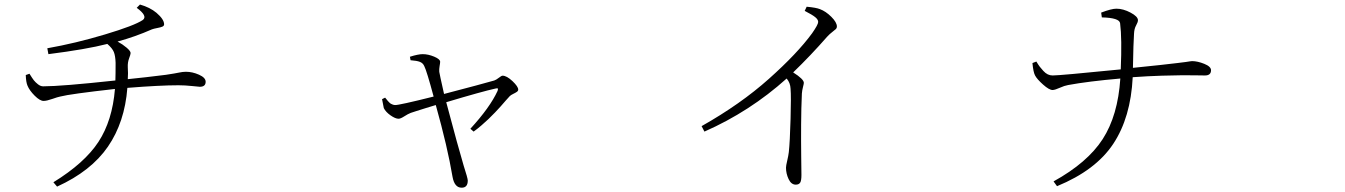

<svg xmlns="http://www.w3.org/2000/svg" viewBox="-20 -789 6040 862"><path d="M593.8 -753.9 608.4 -768.6Q653.3 -755.9 682.6 -731.4Q716.8 -702.1 716.8 -679.7Q716.8 -672.9 709 -669.4Q701.2 -666 685.5 -663.1Q669.9 -660.2 662.1 -657.2Q586.9 -624 507.8 -602.5Q531.2 -589.8 548.8 -574.7Q566.4 -559.6 566.4 -550.8Q566.4 -544.9 559.6 -526.9Q552.7 -508.8 553.7 -487.3Q555.7 -460 553.7 -433.6Q631.8 -441.4 724.6 -453.1Q745.1 -456.1 761.7 -459Q778.3 -461.9 785.2 -463.4Q792 -464.8 799.3 -465.8Q806.6 -466.8 814.5 -466.8Q843.8 -466.8 873.5 -453.6Q903.3 -440.4 903.3 -421.9Q903.3 -399.4 877 -399.4Q874 -399.4 841.8 -402.8Q809.6 -406.2 781.2 -406.2Q698.2 -406.2 551.8 -394.5Q540 -240.2 464.4 -130.4Q388.7 -20.5 236.3 48.8L219.7 29.3Q359.4 -56.6 421.9 -151.9Q484.4 -247.1 496.1 -389.6Q294.9 -367.2 250 -355.5Q239.3 -353.5 214.4 -344.7Q189.5 -335.9 175.8 -335.9Q159.2 -335.9 135.7 -359.4Q112.3 -382.8 103.5 -404.3Q96.7 -419.9 95.7 -452.1L112.3 -458Q125 -437.5 131.8 -428.7Q138.7 -419.9 150.4 -410.6Q162.1 -401.4 173.8 -401.4Q254.9 -401.4 498 -427.7Q499 -453.1 499 -506.8Q498 -538.1 491.2 -555.2Q484.4 -572.3 461.9 -591.8Q367.2 -567.4 197.3 -545.9L192.4 -572.3Q319.3 -594.7 451.2 -634.3Q583 -673.8 621.1 -699.2Q644.5 -716.8 593.8 -753.9Z M1823.2 -518.6 1820.3 -534.2Q1857.4 -545.9 1877.9 -545.9Q1902.3 -545.9 1929.2 -534.7Q1956.1 -523.4 1956.1 -511.7Q1956.1 -505.9 1953.6 -492.2Q1951.2 -478.5 1952.1 -466.8Q1953.1 -458 1973.6 -367.2Q2145.5 -412.1 2199.2 -427.7Q2208 -430.7 2219.7 -439.9Q2231.4 -449.2 2236.3 -449.2Q2254.9 -449.2 2280.8 -424.8Q2306.6 -400.4 2306.6 -386.7Q2306.6 -380.9 2300.3 -376.5Q2293.9 -372.1 2283.7 -367.2Q2273.4 -362.3 2268.6 -357.4Q2265.6 -354.5 2250.5 -337.4Q2235.4 -320.3 2227.5 -311Q2219.7 -301.8 2202.6 -284.2Q2185.5 -266.6 2172.9 -254.4Q2160.2 -242.2 2142.1 -226.6Q2124 -210.9 2106.4 -198.2L2091.8 -210.9Q2179.7 -306.6 2213.9 -380.9Q2216.8 -389.6 2214.8 -391.6Q2212.9 -393.6 2205.1 -391.6Q2146.5 -378.9 1983.4 -330.1Q2038.1 -124 2061.5 -45.9Q2080.1 11.7 2080.1 21.5Q2080.1 53.7 2052.7 53.7Q2020.5 53.7 2011.7 4.9Q1989.3 -128.9 1936.5 -317.4Q1917 -311.5 1893.1 -304.2Q1869.1 -296.9 1848.1 -290Q1827.1 -283.2 1824.2 -282.2Q1811.5 -277.3 1794.9 -266.6Q1778.3 -255.9 1769.5 -255.9Q1754.9 -255.9 1733.4 -271Q1711.9 -286.1 1703.1 -303.7Q1702.1 -306.6 1695.3 -343.8L1709 -350.6Q1710 -349.6 1714.4 -344.2Q1718.8 -338.9 1720.7 -336.4Q1722.7 -334 1727.1 -329.6Q1731.4 -325.2 1734.9 -323.2Q1738.3 -321.3 1743.7 -319.3Q1749 -317.4 1753.9 -317.4Q1770.5 -316.4 1926.8 -355.5Q1895.5 -471.7 1884.8 -492.2Q1878.9 -505.9 1865.2 -511.2Q1851.6 -516.6 1823.2 -518.6Z M3592.8 -740.2 3601.6 -758.8Q3644.5 -754.9 3661.1 -748Q3687.5 -738.3 3712.4 -713.4Q3737.3 -688.5 3737.3 -669.9Q3737.3 -663.1 3732.9 -658.7Q3728.5 -654.3 3716.8 -645.5Q3705.1 -636.7 3693.4 -624Q3619.1 -539.1 3541 -463.9Q3588.9 -433.6 3588.9 -417Q3588.9 -413.1 3585 -397.9Q3581.1 -382.8 3580.1 -369.1Q3577.1 -302.7 3576.7 -230Q3576.2 -157.2 3577.1 -84.5Q3578.1 -11.7 3578.1 -3.9Q3578.1 22.5 3572.3 31.2Q3566.4 40 3552.7 40Q3532.2 40 3520.5 15.1Q3508.8 -9.8 3508.8 -36.1Q3508.8 -44.9 3514.2 -67.4Q3519.5 -89.8 3521.5 -106.4Q3526.4 -152.3 3529.3 -254.9Q3532.2 -357.4 3529.3 -390.6Q3528.3 -417 3511.7 -436.5Q3346.7 -288.1 3142.6 -198.2L3129.9 -222.7Q3304.7 -321.3 3432.1 -435.1Q3559.6 -548.8 3626 -639.6Q3653.3 -678.7 3653.3 -690.4Q3653.3 -701.2 3640.1 -711.9Q3627 -722.7 3592.8 -740.2Z M4926.8 -710.9 4923.8 -732.4Q4969.7 -750 4992.2 -750Q5022.5 -750 5055.7 -732.4Q5088.9 -714.8 5088.9 -698.2Q5088.9 -689.5 5080.6 -674.8Q5072.3 -660.2 5071.3 -637.7Q5068.4 -597.7 5066.4 -484.4Q5135.7 -491.2 5188.5 -497.1Q5241.2 -502.9 5265.1 -505.9Q5289.1 -508.8 5303.7 -510.7Q5318.4 -512.7 5323.2 -513.7Q5328.1 -514.6 5332 -514.6Q5356.4 -514.6 5386.7 -502.4Q5417 -490.2 5417 -473.6Q5417 -450.2 5389.6 -450.2Q5387.7 -450.2 5354 -450.7Q5320.3 -451.2 5289.1 -451.2Q5257.8 -451.2 5195.8 -449.2Q5133.8 -447.3 5065.4 -442.4Q5056.6 -261.7 4978 -143.1Q4899.4 -24.4 4725.6 46.9L4710 25.4Q4862.3 -58.6 4930.7 -164.6Q4999 -270.5 5009.8 -436.5Q4865.2 -423.8 4775.4 -407.2Q4758.8 -404.3 4738.3 -395Q4717.8 -385.7 4706.1 -384.8Q4690.4 -384.8 4663.1 -409.2Q4635.7 -433.6 4627 -450.2Q4619.1 -464.8 4615.2 -505.9L4632.8 -512.7Q4641.6 -498 4647.9 -489.7Q4654.3 -481.4 4664.1 -470.7Q4673.8 -460 4684.1 -455.1Q4694.3 -450.2 4706.1 -450.2Q4738.3 -450.2 5011.7 -477.5Q5017.6 -617.2 5008.8 -684.6Q5005.9 -709 4926.8 -710.9Z"/></svg>

Font: Bpmf Zihi Serif Light
Style: Light
Weight: 300
Foundry: But Ko
Version: Version 1.320